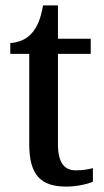

<svg xmlns="http://www.w3.org/2000/svg" viewBox="-20 -679 384 709"><path d="M225 10C266 10 305 0 323 -8V-58C303 -53 284 -50 260 -50C217 -50 194 -79 194 -147V-480H315V-536H194V-659H139C130 -608 117 -578 97 -556C78 -534 49 -522 18 -520V-480H88V-146C88 -30 133 10 225 10Z"/></svg>

Font: Noto Serif SemiCondensed Medium
Style: Regular
Weight: 500
Width: 4
Designer: Monotype Design Team
Foundry: Monotype Imaging Inc.
Version: Version 2.014